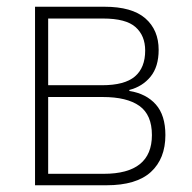

<svg xmlns="http://www.w3.org/2000/svg" viewBox="-20 -550 571 570"><path d="M451 -402Q451 -352 427 -322.5Q403 -293 364 -283V-280Q414 -272 442.5 -240Q471 -208 471 -149Q471 -79 428 -39.5Q385 0 296 0H84V-530H290Q372 -530 411.5 -495.5Q451 -461 451 -402ZM411 -400Q411 -444 382.5 -469.5Q354 -495 286 -495H123V-297H283Q350 -297 380.5 -323Q411 -349 411 -400ZM431 -149Q431 -209 394 -235.5Q357 -262 285 -262H123V-34H288Q431 -34 431 -149Z"/></svg>

Font: Noto Sans Disp ExtLt
Style: Regular
Weight: 200
Designer: Monotype Design Team
Foundry: Monotype Imaging Inc.
Version: Version 2.000;GOOG;noto-source:20170915:90ef993387c0